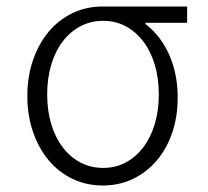

<svg xmlns="http://www.w3.org/2000/svg" viewBox="-20 -560 640 590"><path d="M297 -44Q259 -44 227.5 -60.5Q196 -77 173 -107Q150 -137 137.5 -178.5Q125 -220 125 -270Q125 -320 137.5 -361.5Q150 -403 173 -433Q196 -463 227.5 -479.5Q259 -496 297 -496Q335 -496 366 -479.5Q397 -463 420 -433Q443 -403 455.5 -361.5Q468 -320 468 -270Q468 -220 455.5 -178.5Q443 -137 420 -107Q397 -77 366 -60.5Q335 -44 297 -44ZM296 10Q346 10 388 -10Q430 -30 461 -66Q492 -102 509 -151.5Q526 -201 526 -260Q526 -319 509 -368.5Q492 -418 461 -454Q430 -490 387.5 -510Q345 -530 295 -530L427 -476V-490H555V-540H295Q245 -540 202.5 -519.5Q160 -499 129.5 -462.5Q99 -426 81.5 -375.5Q64 -325 64 -265Q64 -205 81.5 -154.5Q99 -104 129.5 -67.5Q160 -31 202.5 -10.5Q245 10 296 10Z"/></svg>

Font: CommitMonoV143 ExtLt
Style: Regular
Weight: 200
Monospace: yes
Designer: Eigil Nikolajsen
Foundry: Eigil Nikolajsen
Version: Version 1.143